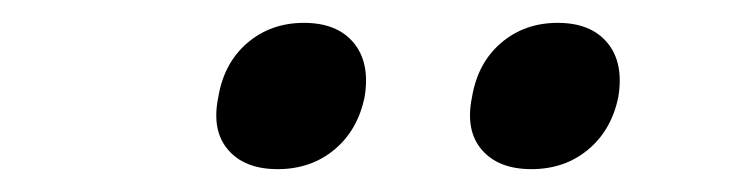

<svg xmlns="http://www.w3.org/2000/svg" viewBox="-20 -797 640 168"><path d="M445 -649Q416 -649 401.5 -666Q387 -683 393 -712Q398 -742 418.5 -759.5Q439 -777 468 -777Q497 -777 511.5 -759.5Q526 -742 521 -712Q515 -683 494.5 -666Q474 -649 445 -649ZM223 -649Q194 -649 179.5 -666Q165 -683 171 -712Q176 -742 196.5 -759.5Q217 -777 246 -777Q275 -777 289.5 -759.5Q304 -742 299 -712Q293 -683 272.5 -666Q252 -649 223 -649Z"/></svg>

Font: Maple Mono
Style: Italic
Weight: 400
Italic angle: -10°
Monospace: yes
Designer: subframe7536
Version: Version 7.300